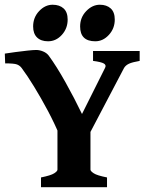

<svg xmlns="http://www.w3.org/2000/svg" viewBox="-20 -778 613 798"><path d="M560.5 -524.9Q529.8 -519.5 516.1 -513.2Q502.4 -506.8 495.6 -495.6L347.7 -213.9H228Q207.5 -263.7 179 -317.4Q150.4 -371.1 121.3 -418.5Q92.3 -465.8 69.8 -495.6Q62.5 -505.4 50.8 -510Q39.1 -514.6 1.5 -514.6L0 -555.2Q17.6 -558.1 43.5 -561.5Q69.3 -564.9 93.8 -567.6Q118.2 -570.3 130.4 -570.3Q144.5 -570.3 159.2 -564.2Q173.8 -558.1 182.1 -547.4Q214.8 -502.9 252.2 -436Q289.6 -369.1 320.8 -304.2L416.5 -495.6Q422.9 -507.3 411.9 -513.9Q400.9 -520.5 366.7 -524.9V-565.9H560.5ZM150.4 0V-40.5Q191.4 -48.8 205.1 -57.6Q218.8 -66.4 218.8 -72.8V-286.1H356V-72.8Q356 -66.9 369.4 -57.9Q382.8 -48.8 424.8 -40.5V0ZM261.2 -696.8Q261.2 -659.7 237.1 -633.1Q212.9 -606.4 179.7 -606.4Q150.4 -606.4 134 -622.3Q117.7 -638.2 117.7 -668Q117.7 -705.6 142.6 -731.9Q167.5 -758.3 198.7 -758.3Q227.5 -758.3 244.4 -742.9Q261.2 -727.5 261.2 -696.8ZM457 -696.8Q457 -659.7 432.6 -633.1Q408.2 -606.4 376 -606.4Q313 -606.4 313 -668Q313 -705.6 338.4 -731.9Q363.8 -758.3 395 -758.3Q423.3 -758.3 440.2 -742.9Q457 -727.5 457 -696.8Z"/></svg>

Font: Dai Banna SIL
Style: Bold
Weight: 700
Designer: Victor Gaultney
Foundry: SIL International
Version: Version 4.000